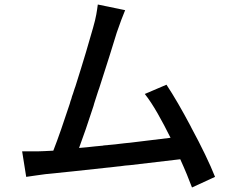

<svg xmlns="http://www.w3.org/2000/svg" viewBox="-20 -793 1040 850"><path d="M932 -10C910 -66 871 -147 828 -226L823 -236C787 -304 749 -370 717 -418L621 -377C658 -331 697 -259 735 -183C684 -177 621 -169 554 -161L543 -160L533 -159C524 -158 515 -157 507 -156L491 -154C484 -153 477 -153 470 -152L459 -151C455 -150 452 -150 448 -150L438 -149C436 -148 434 -148 433 -148L422 -147C419 -147 415 -146 412 -146L401 -145C377 -142 353 -140 330 -138C348 -186 371 -253 394 -324L397 -335C403 -354 409 -372 415 -391L419 -402C452 -503 482 -600 497 -649C512 -693 523 -721 534 -748L413 -773C409 -744 406 -718 392 -670C378 -619 348 -518 314 -411L310 -400C308 -393 305 -385 303 -378L299 -367C297 -359 295 -352 292 -345L289 -334C263 -255 237 -179 216 -126C201 -125 188 -125 176 -124C161 -123 144 -123 127 -123H117C109 -123 101 -123 93 -123H78L96 -10C126 -14 156 -19 181 -22C244 -28 347 -39 456 -51L467 -52C478 -53 489 -55 501 -56L512 -57C519 -58 527 -59 534 -60L546 -61L557 -62C640 -72 720 -81 778 -88C799 -42 817 2 830 37L932 -10Z"/></svg>

Font: Glow Sans SC Normal Medium
Style: Regular
Weight: 600
Designer: Ryoko NISHIZUKA (kana, bopomofo & ideographs); Paul D. Hunt (Latin, Greek & Cyrillic); Sandoll Communications, Soo-young
Version: Version 0.93